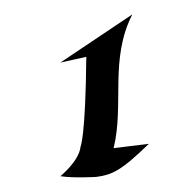

<svg xmlns="http://www.w3.org/2000/svg" viewBox="-20 -597 273 267"><path d="M187 -397C187 -397 155 -393 138 -391C153 -452 132 -514 164 -577L64 -510L100 -518C99 -407 92 -393 92 -393C90 -373 64 -352 64 -352C82 -349 114 -351 114 -351C135 -354 147 -358 187 -397Z"/></svg>

Font: Quintessential
Style: Regular
Weight: 400
Designer: Astigmatic (AOETI)
Foundry: Astigmatic (AOETI)
Version: Version 1.000